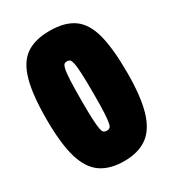

<svg xmlns="http://www.w3.org/2000/svg" viewBox="-175 -810 833 920"><g transform="rotate(-30 241.5 -350.0)"><path d="M18 -350Q18 -486 40.5 -564.5Q63 -643 112 -676.5Q161 -710 242 -710Q326 -710 375 -675Q424 -640 444.5 -561Q465 -482 465 -350Q465 -218 441.5 -139Q418 -60 368.5 -25Q319 10 242 10Q163 10 113.5 -24.5Q64 -59 41 -137.5Q18 -216 18 -350ZM208 -338Q208 -274 210 -237Q212 -200 215.5 -183.5Q219 -167 225.5 -162.5Q232 -158 242 -158Q251 -158 257.5 -162.5Q264 -167 267.5 -184Q271 -201 273 -237.5Q275 -274 275 -338Q275 -414 273 -455.5Q271 -497 266.5 -515.5Q262 -534 256 -538Q250 -542 242 -542Q233 -542 227 -538Q221 -534 216.5 -515.5Q212 -497 210 -455Q208 -413 208 -338Z"/></g></svg>

Font: Georama Condensed Black
Style: Regular
Weight: 900
Width: 3
Designer: Jean-Baptiste Levee
Foundry: Production Type
Version: Version 1.000